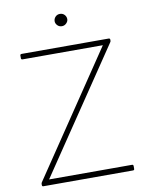

<svg xmlns="http://www.w3.org/2000/svg" viewBox="-102 -1023 857 1108"><g transform="rotate(-10 326.5 -468.5)"><path d="M594 -11V5Q594 13 586 13H61Q53 13 53 5V-1Q53 -7 56 -11L540 -729H70Q61 -729 61 -737V-753Q61 -761 70 -761H579Q588 -761 588 -753V-748Q588 -741 584 -737L100 -20H586Q594 -20 594 -11ZM327 -950Q343 -950 353.5 -939Q364 -928 364 -913Q364 -900 353 -889Q342 -878 327 -878Q311 -878 300.5 -889Q290 -900 290 -913Q290 -928 300.5 -939Q311 -950 327 -950Z"/></g></svg>

Font: LINE Seed JP_TTF Thin
Style: Regular
Weight: 250
Designer: LY Corporation & Fontrix & Fontworks
Version: Version 1.008